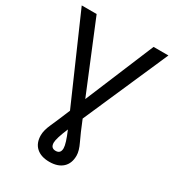

<svg xmlns="http://www.w3.org/2000/svg" viewBox="-215 -834 1059 1165"><g transform="rotate(30 314.0 -251.0)"><path d="M439 94.7Q439 149.4 406 179.4Q373 209.5 314 209.5Q254.9 209.5 221.9 179.4Q189 149.4 189 94.7Q189 60.5 210.2 13.7Q231.4 -33.2 268.1 -122.1L10.3 -710.9H114.7L313 -229.5L513.7 -710.9H617.7L358.4 -119.1Q392.6 -34.2 415.8 13.4Q439 61 439 94.7ZM279.3 94.7Q279.3 132.8 314 132.8Q348.6 132.8 348.6 94.7Q348.6 64 314 -17.1Q279.3 64.9 279.3 94.7Z"/></g></svg>

Font: LXGW WenKai Screen R
Style: Regular
Weight: 400
Designer: Fontworks Inc.
Version: Version 1.235;May 31, 2022